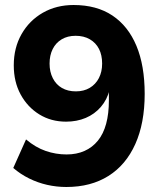

<svg xmlns="http://www.w3.org/2000/svg" viewBox="-20 -736 640 767"><path d="M245 11Q206 11 168.5 2.5Q131 -6 96.5 -23Q62 -40 33 -65L84 -179Q122 -147 162.5 -133Q203 -119 246 -119Q286 -119 317.5 -133Q349 -147 371 -174Q393 -201 404 -241.5Q415 -282 415 -335V-378H418Q408 -338 383 -309Q358 -280 322.5 -265Q287 -250 244 -250Q184 -250 137 -279Q90 -308 62.5 -358.5Q35 -409 35 -475Q35 -545 66 -599.5Q97 -654 151 -685Q205 -716 274 -716Q366 -716 429 -674Q492 -632 525 -553Q558 -474 558 -361Q558 -244 520.5 -160.5Q483 -77 413 -33Q343 11 245 11ZM283 -371Q315 -371 338.5 -385Q362 -399 375 -424Q388 -449 388 -482Q388 -516 375.5 -540.5Q363 -565 339 -579Q315 -593 282 -593Q250 -593 226.5 -579Q203 -565 190.5 -540Q178 -515 178 -482Q178 -449 191 -423.5Q204 -398 227.5 -384.5Q251 -371 283 -371Z"/></svg>

Font: Nunito Sans 9pt ExtraBold
Style: Regular
Weight: 800
Version: Version 3.101;gftools[0.9.27]